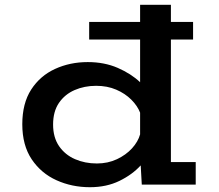

<svg xmlns="http://www.w3.org/2000/svg" viewBox="-20 -770 915 801"><path d="M355 11Q280 11 215.8 -18Q151.5 -47 112.2 -105.5Q73 -164 73 -251.5Q73 -339 110.2 -396.5Q147.5 -454 209.8 -482.5Q272 -511 346 -511Q415.5 -511 471.2 -486.8Q527 -462.5 564.5 -427V-605H352V-678.5H564.5V-750H693V-678.5H785.5V-605H693V-94H796.5V0H571.5L567 -80Q532 -41.5 478 -15.2Q424 11 355 11ZM201.5 -250.5Q201.5 -196.5 226.5 -160.2Q251.5 -124 293 -106Q334.5 -88 384 -88Q430 -88 467.8 -105.8Q505.5 -123.5 530.8 -151.2Q556 -179 564.5 -209.5V-300Q553.5 -328.5 527.8 -354.2Q502 -380 464.8 -396Q427.5 -412 381 -412Q332 -412 291.2 -394.2Q250.5 -376.5 226 -340.8Q201.5 -305 201.5 -250.5Z"/></svg>

Font: Trispace SemiExpanded Medium
Style: Regular
Weight: 500
Width: 6
Designer: Tyler Finck
Foundry: Etcetera Type Company
Version: Version 1.210; ttfautohint (v1.8.3)